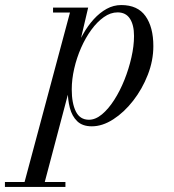

<svg xmlns="http://www.w3.org/2000/svg" viewBox="-114 -490 690 760"><path d="M-22 250 163 -440.5H96V-460H235L195.5 -291.5L173 -213L167 -162L58 250ZM-94.5 250V230.5H145V250ZM238 -16Q264 -16 289.8 -37.5Q315.5 -59 338.2 -94.5Q361 -130 378.5 -173.8Q396 -217.5 406.2 -262.8Q416.5 -308 416.5 -347.5Q416.5 -391.5 400.2 -416.2Q384 -441 351.5 -441Q323.5 -441 297 -422.2Q270.5 -403.5 247.5 -372Q224.5 -340.5 207 -300.8Q189.5 -261 179.8 -218.5Q170 -176 170 -136Q170 -81.5 186.2 -48.8Q202.5 -16 238 -16ZM249.5 10Q212.5 10 191.8 -10Q171 -30 162.5 -63Q154 -96 154 -134.5Q154 -169 161.2 -207.2Q168.5 -245.5 182 -283Q195.5 -320.5 214.5 -354.2Q233.5 -388 257.2 -414Q281 -440 308.2 -455Q335.5 -470 366 -470Q431 -470 462 -426.2Q493 -382.5 493 -307.5Q493 -250 471 -193.8Q449 -137.5 413.2 -91.5Q377.5 -45.5 334.5 -17.8Q291.5 10 249.5 10Z"/></svg>

Font: Bodoni Moda 11pt
Style: Italic
Weight: 400
Italic angle: -13°
Version: Version 2.004